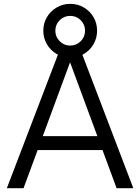

<svg xmlns="http://www.w3.org/2000/svg" viewBox="-20 -992 739 1012"><path d="M16 0 295.3 -730H404.1L682.7 0H594.6L350.3 -660.9H348.3L104.1 0ZM144.7 -201V-274.4H554.7V-201ZM349.8 -688.3Q311.3 -688.3 278.8 -707.3Q246.3 -726.3 227.3 -758.7Q208.3 -791.2 208.3 -829.8Q208.3 -869.7 227.3 -901.7Q246.3 -933.7 278.8 -952.7Q311.2 -971.7 349.9 -971.7Q389.7 -971.7 421.9 -952.7Q454 -933.7 472.9 -901.8Q491.7 -869.9 491.7 -830Q491.7 -791.3 472.9 -758.8Q454 -726.3 421.7 -707.3Q389.5 -688.3 349.8 -688.3ZM349.9 -751.7Q382.7 -751.7 405.5 -774.8Q428.3 -797.9 428.3 -829.9Q428.3 -862.6 405.5 -885.5Q382.7 -908.3 349.8 -908.3Q317.7 -908.3 294.7 -885.5Q271.7 -862.7 271.7 -829.8Q271.7 -797.7 294.8 -774.7Q317.9 -751.7 349.9 -751.7Z"/></svg>

Font: M PLUS 2 Thin
Style: Regular
Weight: 100
Designer: Coji Morishita
Foundry: UNDERFOREST DESIGN
Version: Version 1.001